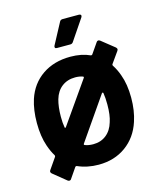

<svg xmlns="http://www.w3.org/2000/svg" viewBox="-112 -781 756 906"><g transform="rotate(-15 266.0 -327.5)"><path d="M452 -427Q469 -401 479 -372Q497 -324 497 -258Q497 -195 480 -144Q457 -73 401 -32.5Q345 8 268 8Q212 8 165 -13Q161 -14 158 -11L123 40Q120 45 114 45Q110 45 106 42L42 -10Q37 -15 37 -19Q37 -23 40 -27L78 -82Q79 -85 78 -89Q64 -111 53 -143Q36 -192 36 -257Q36 -321 52 -371Q75 -441 132 -480Q189 -519 269 -519Q324 -519 365 -500Q369 -499 372 -502L408 -554Q411 -559 417 -559Q420 -559 425 -556L489 -505Q494 -500 494 -496Q494 -493 491 -488L452 -433Q451 -430 452 -427ZM157 -205Q157 -201 159 -201Q161 -201 163 -203L305 -406Q308 -411 303 -413Q287 -419 266 -419Q228 -419 201 -398.5Q174 -378 163 -340Q153 -305 153 -256Q153 -226 157 -205ZM380 -256Q380 -290 376 -313Q375 -316 373 -316Q371 -316 369 -314L225 -106Q222 -101 227 -99Q244 -92 268 -92Q305 -92 331.5 -113Q358 -134 369 -172Q380 -204 380 -256ZM211 -589 266 -692Q270 -700 281 -700H360Q367 -700 369.5 -695.5Q372 -691 368 -685L299 -583Q294 -575 285 -575H219Q212 -575 210 -579Q208 -583 211 -589Z"/></g></svg>

Font: Amber EN SemiBold
Style: Regular
Weight: 600
Designer: Jeremy Tribby
Foundry: Tribby Type
Version: Version 1.408 November 24, 2021